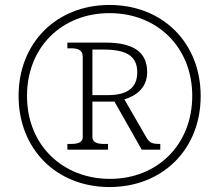

<svg xmlns="http://www.w3.org/2000/svg" viewBox="-20 -745 885 775"><path d="M422 10C636 10 790 -142 790 -357C790 -573 636 -725 422 -725C208 -725 55 -572 55 -358C55 -142 209 10 422 10ZM424 -23C235 -23 89 -157 89 -358C89 -554 229 -692 422 -692C616 -692 756 -553 756 -358C756 -162 616 -23 424 -23ZM252 -141H416V-164H402C376 -164 353 -168 353 -192V-335H442L552 -141H627V-164C594 -164 584 -168 571 -190L482 -344C529 -358 574 -390 574 -454C574 -533 521 -573 406 -573H252V-550H265C291 -550 314 -546 314 -515V-192C314 -168 291 -164 265 -164H252ZM415 -361H353V-545H397C489 -545 534 -520 534 -453C534 -393 497 -361 415 -361Z"/></svg>

Font: Noto Serif Devanagari ExtraLight
Style: Regular
Weight: 200
Designer: Universal Thirst, Indian Type Foundry and the Monotype Design Team
Foundry: Monotype Imaging Inc.
Version: Version 2.004